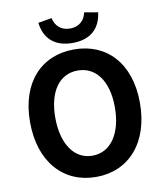

<svg xmlns="http://www.w3.org/2000/svg" viewBox="-102 -1043 974 1139"><g transform="rotate(-10 385.0 -473.0)"><path d="M385 14C581 14 716 -133 716 -374C716 -614 581 -754 385 -754C189 -754 54 -614 54 -374C54 -133 189 14 385 14ZM385 -114C275 -114 206 -216 206 -374C206 -532 275 -627 385 -627C495 -627 565 -532 565 -374C565 -216 495 -114 385 -114ZM385 -793C495 -793 554 -852 565 -946L483 -960C474 -912 439 -880 385 -880C331 -880 297 -912 287 -960L205 -946C216 -852 275 -793 385 -793Z"/></g></svg>

Font: Noto Sans Mono CJK HK
Style: Bold
Weight: 700
Designer: Ryoko NISHIZUKA 西塚涼子 (kana, bopomofo & ideographs); Paul D. Hunt (Latin, Greek & Cyrillic); Sandoll Communications 산돌커뮤니
Foundry: Adobe
Version: Version 2.004;hotconv 1.0.118;makeotfexe 2.5.65603